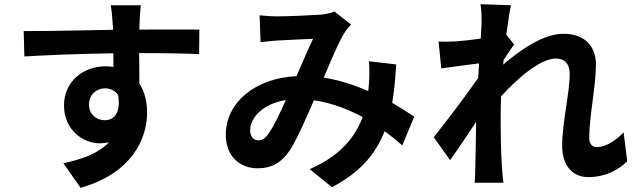

<svg xmlns="http://www.w3.org/2000/svg" viewBox="-20 -827 3040 915"><path d="M404 -328C404 -379 443 -406 480 -406C507 -406 529 -395 543 -374C557 -285 521 -254 479 -254C440 -254 404 -282 404 -328ZM930 -686C878 -687 743 -686 644 -686C644 -698 645 -709 645 -717C645 -733 649 -786 651 -802H508C511 -786 515 -748 517 -716C518 -708 518 -698 519 -685C385 -683 206 -678 93 -679L96 -558C218 -565 370 -571 520 -573L521 -508C509 -510 496 -511 483 -511C375 -511 285 -437 285 -325C285 -205 379 -144 455 -144C471 -144 486 -146 499 -149C451 -98 376 -69 282 -49L364 68C605 0 681 -162 681 -291C681 -343 669 -391 644 -429C644 -472 644 -524 643 -574C776 -574 869 -572 929 -569Z M1261 -192C1244 -167 1230 -158 1210 -158C1190 -158 1172 -176 1172 -205C1172 -266 1233 -333 1342 -350C1315 -289 1286 -228 1261 -192ZM1954 -271C1926 -290 1890 -313 1849 -337C1859 -393 1864 -453 1868 -520L1738 -535C1741 -502 1741 -464 1738 -427C1737 -416 1736 -405 1735 -393C1671 -421 1599 -445 1523 -457C1558 -541 1594 -626 1620 -668C1628 -682 1639 -695 1653 -710L1574 -772C1557 -765 1531 -759 1507 -757C1461 -754 1356 -749 1299 -749C1278 -749 1244 -751 1217 -754L1222 -626C1248 -629 1282 -633 1303 -634C1348 -637 1433 -640 1472 -642C1449 -595 1421 -528 1393 -464C1195 -455 1056 -337 1056 -185C1056 -84 1121 -25 1208 -25C1275 -25 1322 -52 1362 -112C1397 -167 1439 -264 1476 -349C1560 -337 1638 -307 1708 -269C1675 -179 1605 -85 1456 -21L1562 65C1694 -4 1769 -90 1813 -202C1843 -180 1871 -157 1897 -134Z M2952 -196C2909 -151 2861 -126 2826 -126C2801 -126 2788 -143 2788 -170C2788 -272 2820 -417 2820 -519C2820 -603 2771 -666 2664 -666C2569 -666 2456 -587 2378 -519C2379 -527 2379 -534 2380 -541C2397 -567 2417 -598 2430 -615L2393 -662C2401 -724 2409 -774 2415 -802L2270 -807C2275 -776 2275 -746 2275 -718C2275 -707 2273 -679 2271 -643C2229 -637 2185 -632 2156 -630C2122 -628 2099 -628 2070 -629L2083 -501C2139 -509 2214 -519 2263 -525L2259 -456C2203 -374 2102 -242 2047 -173L2125 -64C2159 -111 2207 -183 2249 -246C2248 -162 2247 -106 2245 -29C2245 -13 2244 23 2242 44H2379C2376 22 2373 -14 2372 -32C2366 -124 2366 -208 2366 -288C2366 -313 2367 -340 2368 -368C2449 -457 2556 -548 2629 -548C2670 -548 2695 -524 2695 -475C2695 -385 2659 -240 2659 -133C2659 -37 2709 17 2783 17C2864 17 2924 -15 2969 -58Z"/></svg>

Font: Noto Sans Japanese Bold
Style: Bold
Weight: 700
Designer: Ryoko NISHIZUKA (kana & ideographs); Paul D. Hunt (Latin, Greek & Cyrillic); Wenlong ZHANG (bopomofo); Sandoll Communica
Foundry: Adobe Systems Incorporated
Version: Version 1.000;PS 1;hotconv 1.0.78;makeotf.lib2.5.61930